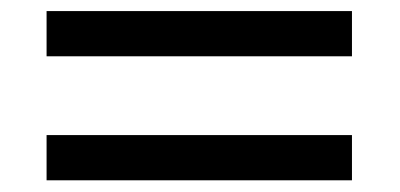

<svg xmlns="http://www.w3.org/2000/svg" viewBox="-20 -500 704 338"><path d="M62 -400.9H599.6V-480.5H62ZM62 -182.6H599.6V-262.2H62Z"/></svg>

Font: Arbutus Slab
Style: Regular
Weight: 400
Designer: Karolina Lach
Foundry: Karolina Lach
Version: Version 1.001